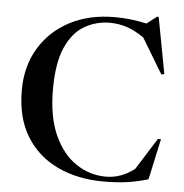

<svg xmlns="http://www.w3.org/2000/svg" viewBox="-53 -795 821 859"><g transform="rotate(5 357.0 -366.0)"><path d="M452 -11.5Q484 -11.5 516 -22.5Q548 -33.5 580 -58L669 -200H683L643 -16.5Q589 -0.5 543 5.2Q497 11 442.5 11Q328.5 11 238.2 -30.8Q148 -72.5 95.8 -156Q43.5 -239.5 43.5 -364.5Q43.5 -472 92.5 -553.5Q141.5 -635 228.2 -680.5Q315 -726 429 -726Q467.5 -726 501.5 -722Q535.5 -718 573 -710L618 -744.5H625L672.5 -491.5L659 -489L564.5 -646Q524 -674.5 486.8 -686.8Q449.5 -699 410.5 -699Q349 -699 297 -669.2Q245 -639.5 213.5 -569.8Q182 -500 182 -380Q182 -257 219.2 -175Q256.5 -93 318 -52.2Q379.5 -11.5 452 -11.5Z"/></g></svg>

Font: Newsreader 72pt Medium
Style: Regular
Weight: 500
Designer: Hugues Gentile
Foundry: Production Type
Version: Version 1.003; ttfautohint (v1.8.3)